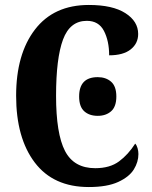

<svg xmlns="http://www.w3.org/2000/svg" viewBox="-20 -744 613 774"><path d="M45 -358Q45 -526 121 -625Q197 -724 338 -724Q434 -724 485.5 -691Q537 -658 537 -607Q537 -569 507 -545Q477 -521 420 -521Q420 -579 399 -619.5Q378 -660 330 -660Q262 -660 234 -584.5Q206 -509 206 -358Q206 -205 242 -135.5Q278 -66 364 -66Q423 -66 460 -93.5Q497 -121 525 -165Q531 -159 534.5 -147Q538 -135 538 -123Q538 -91 519.5 -61Q501 -31 456.5 -10.5Q412 10 338 10Q195 10 120 -89Q45 -188 45 -358ZM299 -355Q299 -433 374 -433Q407 -433 428 -414.5Q449 -396 449 -355Q449 -314 428 -295.5Q407 -277 374 -277Q340 -277 319.5 -295.5Q299 -314 299 -355Z"/></svg>

Font: Noto Serif CondExtraBold
Style: Regular
Weight: 800
Width: 3
Designer: Monotype Design Team
Foundry: Monotype Imaging Inc.
Version: Version 1.001